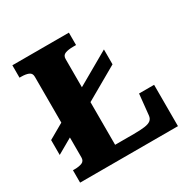

<svg xmlns="http://www.w3.org/2000/svg" viewBox="-160 -858 992 1006"><g transform="rotate(-30 336.0 -355.0)"><path d="M23 -179 500 -452V-542L23 -269ZM385 -710H43V-635H54Q80 -635 97.5 -628Q115 -621 115 -599V-111Q115 -89 97.5 -82Q80 -75 54 -75H43V0H635V-250H544L531 -124Q529 -106 517 -96.5Q505 -87 480 -83.5Q455 -80 414 -80H301V-599Q301 -621 319.5 -628Q338 -635 368 -635H385Z"/></g></svg>

Font: Roboto Serif
Style: Bold
Weight: 700
Designer: Greg Gazdowicz
Foundry: Commercial Type
Version: Version 1.008